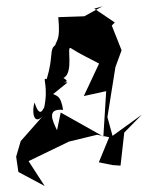

<svg xmlns="http://www.w3.org/2000/svg" viewBox="-77 -828 871 1107"><g transform="rotate(-5 358.5 -274.5)"><path d="M582 148 620 -40 730 -134 551 -27 531 -137 602 -420 646 -514 602 -661 621 -677 510 -767 558 -776 449 -728 299 -736C300 -605 280 -609 267 -576C230 -555 253 -513 201 -385C172 -405 213 -344 169 -213C179 -256 147 -136 120 -257C99 -214 100 -116 166 -181L21 -43L-13 44L-8 133L136 227L56 76L298 -16L463 -41L531 -21L459 118L537 141ZM319 -356C256 -369 352 -345 298 -384C363 -409 330 -571 355 -552C404 -514 458 -483 510 -449L406 -270L537 -287L498 -28L265 -187L235 -87C213 -145 185 -219 280 -201C274 -282 255 -282 231 -297Z"/></g></svg>

Font: Asimov Silicon
Style: Regular
Weight: 400
Designer: Google
Version: Version 2.000980; 2014